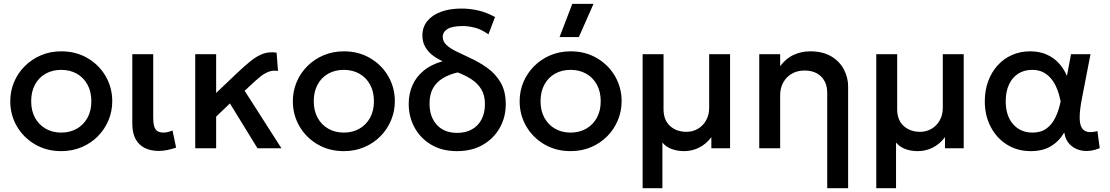

<svg xmlns="http://www.w3.org/2000/svg" viewBox="-20 -780 5839 1010"><path d="M302 15Q224.5 15 163.8 -20.8Q103 -56.5 68.5 -116.2Q34 -176 34 -247.5Q34 -300.5 53.8 -347.8Q73.5 -395 109.8 -431.5Q146 -468 195 -489Q244 -510 302.5 -510Q380 -510 440.8 -474.2Q501.5 -438.5 536 -378.8Q570.5 -319 570.5 -247.5Q570.5 -195 550.8 -147.5Q531 -100 495 -63.5Q459 -27 410 -6Q361 15 302 15ZM302 -82.5Q348 -82.5 383.8 -102.8Q419.5 -123 440 -160Q460.5 -197 460.5 -247.5Q460.5 -298 440 -335.2Q419.5 -372.5 383.8 -392.5Q348 -412.5 302 -412.5Q256 -412.5 220.2 -392.5Q184.5 -372.5 164.2 -335.2Q144 -298 144 -247.5Q144 -197 164.5 -160Q185 -123 220.8 -102.8Q256.5 -82.5 302 -82.5Z M815 14Q774 14 742.8 -1Q711.5 -16 693.8 -47.5Q676 -79 676 -128.5V-495H786V-160Q786 -116.5 798.5 -99.5Q811 -82.5 840 -82.5Q850.5 -82.5 862.8 -85.5Q875 -88.5 887.5 -93.5L906.5 -3.5Q883 4.5 859.8 9.2Q836.5 14 815 14Z M1007 0V-495H1117V-291L1230 -398.5Q1268.5 -435 1301 -460.8Q1333.5 -486.5 1365.5 -497.8Q1397.5 -509 1435 -503L1442.5 -407Q1415 -411 1392.2 -402.2Q1369.5 -393.5 1346.8 -374.8Q1324 -356 1296 -329.5L1267 -302.5L1460.5 0H1334.5L1189.5 -236L1117 -166.5V0Z M1788.5 15Q1711 15 1650.2 -20.8Q1589.5 -56.5 1555 -116.2Q1520.5 -176 1520.5 -247.5Q1520.5 -300.5 1540.2 -347.8Q1560 -395 1596.2 -431.5Q1632.5 -468 1681.5 -489Q1730.5 -510 1789 -510Q1866.5 -510 1927.2 -474.2Q1988 -438.5 2022.5 -378.8Q2057 -319 2057 -247.5Q2057 -195 2037.2 -147.5Q2017.5 -100 1981.5 -63.5Q1945.5 -27 1896.5 -6Q1847.5 15 1788.5 15ZM1788.5 -82.5Q1834.5 -82.5 1870.2 -102.8Q1906 -123 1926.5 -160Q1947 -197 1947 -247.5Q1947 -298 1926.5 -335.2Q1906 -372.5 1870.2 -392.5Q1834.5 -412.5 1788.5 -412.5Q1742.5 -412.5 1706.8 -392.5Q1671 -372.5 1650.8 -335.2Q1630.5 -298 1630.5 -247.5Q1630.5 -197 1651 -160Q1671.5 -123 1707.2 -102.8Q1743 -82.5 1788.5 -82.5Z M2384 15Q2305 15 2248 -19Q2191 -53 2160.5 -109.5Q2130 -166 2130 -234Q2130 -286.5 2149.5 -331Q2169 -375.5 2208.5 -408.2Q2248 -441 2308.5 -458Q2282 -469.5 2257.8 -487.5Q2233.5 -505.5 2217.8 -531.8Q2202 -558 2202 -593.5Q2202 -637.5 2227.8 -669.2Q2253.5 -701 2299.8 -718Q2346 -735 2408 -735Q2451 -735 2494.5 -725.2Q2538 -715.5 2584 -690.5L2549.5 -599.5Q2511.5 -626 2477.5 -634.5Q2443.5 -643 2415 -643Q2358.5 -643 2333.8 -627.2Q2309 -611.5 2309 -586Q2309 -562 2328.2 -543.8Q2347.5 -525.5 2379.8 -509.8Q2412 -494 2451 -476Q2500.5 -453.5 2543.8 -422.5Q2587 -391.5 2613.8 -345.5Q2640.5 -299.5 2640.5 -231.5Q2640.5 -163.5 2609 -107.5Q2577.5 -51.5 2520 -18.2Q2462.5 15 2384 15ZM2385 -81Q2429.5 -81 2462.2 -99.2Q2495 -117.5 2513 -151.5Q2531 -185.5 2531 -232.5Q2531 -280 2511 -311.8Q2491 -343.5 2458.2 -364.2Q2425.5 -385 2387.5 -399Q2342.5 -388.5 2309.5 -368.5Q2276.5 -348.5 2258 -316.2Q2239.5 -284 2239.5 -235.5Q2239.5 -165.5 2278 -123.2Q2316.5 -81 2385 -81Z M2981.5 15Q2904 15 2843.2 -20.8Q2782.5 -56.5 2748 -116.2Q2713.5 -176 2713.5 -247.5Q2713.5 -300.5 2733.2 -347.8Q2753 -395 2789.2 -431.5Q2825.5 -468 2874.5 -489Q2923.5 -510 2982 -510Q3059.5 -510 3120.2 -474.2Q3181 -438.5 3215.5 -378.8Q3250 -319 3250 -247.5Q3250 -195 3230.2 -147.5Q3210.5 -100 3174.5 -63.5Q3138.5 -27 3089.5 -6Q3040.5 15 2981.5 15ZM2981.5 -82.5Q3027.5 -82.5 3063.2 -102.8Q3099 -123 3119.5 -160Q3140 -197 3140 -247.5Q3140 -298 3119.5 -335.2Q3099 -372.5 3063.2 -392.5Q3027.5 -412.5 2981.5 -412.5Q2935.5 -412.5 2899.8 -392.5Q2864 -372.5 2843.8 -335.2Q2823.5 -298 2823.5 -247.5Q2823.5 -197 2844 -160Q2864.5 -123 2900.2 -102.8Q2936 -82.5 2981.5 -82.5ZM2923.5 -585 2990.5 -759.5H3102L3025 -585Z M3360.5 210V-495H3470.5V-206Q3470.5 -148 3504.8 -117.2Q3539 -86.5 3591 -86.5Q3623.5 -86.5 3650.8 -102.2Q3678 -118 3694.2 -146.5Q3710.5 -175 3710.5 -212.5V-495H3820.5V0H3722V-58.5Q3693 -20.5 3656.2 -2.8Q3619.5 15 3578.5 15Q3544.5 15 3514.8 4.5Q3485 -6 3464.5 -30V210Z M4331.5 210V-292Q4331.5 -345 4299.8 -377Q4268 -409 4211.5 -409Q4174.5 -409 4145.8 -392.5Q4117 -376 4100.5 -346.8Q4084 -317.5 4084 -278.5V0H3974V-495H4084V-432Q4115 -473.5 4156 -491.8Q4197 -510 4241 -510Q4309 -510 4353.5 -483Q4398 -456 4419.8 -413.5Q4441.5 -371 4441.5 -326V210Z M4589.5 210V-495H4699.5V-206Q4699.5 -148 4733.8 -117.2Q4768 -86.5 4820 -86.5Q4852.5 -86.5 4879.8 -102.2Q4907 -118 4923.2 -146.5Q4939.5 -175 4939.5 -212.5V-495H5049.5V0H4951V-58.5Q4922 -20.5 4885.2 -2.8Q4848.5 15 4807.5 15Q4773.5 15 4743.8 4.5Q4714 -6 4693.5 -30V210Z M5402 15Q5332 15 5277.5 -19Q5223 -53 5191.8 -112.2Q5160.5 -171.5 5160.5 -247.5Q5160.5 -304.5 5178.2 -352.8Q5196 -401 5228 -436.2Q5260 -471.5 5303.8 -490.8Q5347.5 -510 5399 -510Q5448 -510 5485.8 -493.2Q5523.5 -476.5 5550 -447.5Q5576.5 -418.5 5592.5 -380.5L5614 -495H5716.5L5671 -260Q5660 -203 5659.5 -166Q5659 -129 5669.2 -110Q5679.5 -91 5700.5 -86.5Q5721.5 -82 5753 -90.5L5765 -0.5Q5719.5 18 5679.5 13.5Q5639.5 9 5612.2 -16Q5585 -41 5578.5 -83Q5550 -35.5 5507.2 -10.2Q5464.5 15 5402 15ZM5411.5 -82.5Q5455.5 -82.5 5484.8 -103.8Q5514 -125 5532 -162.2Q5550 -199.5 5559.5 -247Q5556 -263.5 5550 -285Q5544 -306.5 5533.2 -328.8Q5522.5 -351 5506 -370Q5489.5 -389 5465.8 -400.8Q5442 -412.5 5409.5 -412.5Q5367.5 -412.5 5336.2 -392.5Q5305 -372.5 5287.8 -335.5Q5270.5 -298.5 5270.5 -248Q5270.5 -170.5 5309.5 -126.5Q5348.5 -82.5 5411.5 -82.5Z"/></svg>

Font: Geologica Roman
Style: Regular
Weight: 400
Designer: Sindre Bremnes, Frode Helland
Foundry: Monokrom Skriftforlag AS
Version: Version 1.010;gftools[0.9.28]